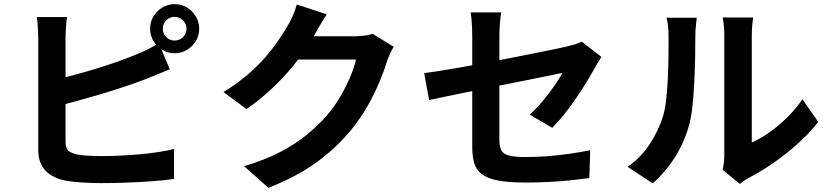

<svg xmlns="http://www.w3.org/2000/svg" viewBox="-20 -850 4040 936"><path d="M773.6 -710Q773.6 -686 790.5 -669.2Q807.3 -652.3 831.3 -652.3Q855.2 -652.3 872.2 -669.2Q889.1 -686 889.1 -710Q889.1 -733.9 872.2 -750.9Q855.2 -767.8 831.3 -767.8Q807.3 -767.8 790.5 -750.9Q773.6 -733.9 773.6 -710ZM711.7 -710Q711.7 -742.9 728 -770Q744.3 -797.1 771.4 -813.4Q798.4 -829.8 831.3 -829.8Q864.2 -829.8 891.3 -813.4Q918.4 -797.1 934.7 -770Q951.1 -742.9 951.1 -710Q951.1 -677.1 934.7 -650.1Q918.4 -623 891.3 -606.7Q864.2 -590.4 831.3 -590.4Q798.4 -590.4 771.4 -606.7Q744.3 -623 728 -650.1Q711.7 -677.1 711.7 -710ZM306.6 -766.8Q303.3 -744.4 301.4 -714.4Q299.5 -684.3 299.5 -662.7Q299.5 -647.8 299.5 -610.2Q299.5 -572.5 299.5 -521.9Q299.5 -471.2 299.5 -415.6Q299.5 -360 299.5 -308.6Q299.5 -257.1 299.5 -217.1Q299.5 -177.1 299.5 -158.3Q299.5 -126 315.1 -113.8Q330.8 -101.6 364.3 -95.2Q387 -91.9 416.9 -90.5Q446.8 -89.1 479.8 -89.1Q519 -89.1 566.5 -91.3Q613.9 -93.6 662.5 -97.9Q711.2 -102.2 754.2 -109Q797.3 -115.7 828.3 -123.7V22.5Q781.5 29.2 719.1 33.7Q656.7 38.2 592.1 40.5Q527.6 42.7 472 42.7Q423.4 42.7 379.7 39.6Q336 36.6 303.6 31.6Q238.8 19.4 202.7 -17.1Q166.5 -53.6 166.5 -118.4Q166.5 -147 166.5 -193.5Q166.5 -239.9 166.5 -296.3Q166.5 -352.7 166.5 -410.5Q166.5 -468.3 166.5 -519.7Q166.5 -571.2 166.5 -609.1Q166.5 -647.1 166.5 -662.7Q166.5 -674.2 165.6 -693Q164.7 -711.9 163.3 -731.8Q162 -751.7 159.2 -766.8ZM240.8 -459.9Q289 -470.5 343.2 -485Q397.3 -499.5 452 -516.2Q506.7 -532.9 556.3 -550.7Q605.9 -568.5 645.1 -584.8Q671.9 -595.3 698.3 -608.4Q724.8 -621.4 754.2 -638.9L807.8 -512.1Q779 -500.7 747.4 -487.5Q715.8 -474.3 691.2 -464.7Q646.8 -447.6 590.6 -428.7Q534.3 -409.8 473.3 -391.5Q412.3 -373.3 352.6 -357Q292.9 -340.8 241.6 -329Z M1899.4 -622Q1890.7 -608 1881.7 -588.7Q1872.8 -569.4 1866.1 -550.3Q1853.1 -506 1829.4 -449.5Q1805.8 -392.9 1771.5 -332.7Q1737.1 -272.5 1691.6 -216.4Q1620.3 -129.6 1524.8 -59.8Q1429.2 9.9 1288.4 65.9L1170.2 -39.7Q1272.4 -70.5 1346.4 -109.2Q1420.3 -148 1475.2 -192.7Q1530.1 -237.4 1573.2 -287.4Q1607.8 -326.4 1637 -375.7Q1666.1 -425 1686.9 -474Q1707.8 -523 1715.1 -559.9H1378.2L1424.2 -673.3Q1437.6 -673.3 1467.3 -673.3Q1497.1 -673.3 1534.5 -673.3Q1571.8 -673.3 1608.4 -673.3Q1645 -673.3 1672.6 -673.3Q1700.2 -673.3 1709.9 -673.3Q1733.2 -673.3 1756.8 -676.4Q1780.5 -679.4 1796.8 -685ZM1573.3 -780Q1555.4 -753.8 1538.3 -723.9Q1521.1 -694.1 1512 -678.2Q1478.4 -618.1 1428.6 -553.3Q1378.7 -488.6 1316 -428.1Q1253.4 -367.6 1181.5 -318.2L1069.5 -401.4Q1135.1 -441.5 1185.5 -484.5Q1235.9 -527.5 1272.8 -570.3Q1309.7 -613 1336.4 -652.3Q1363.1 -691.5 1381.8 -723.4Q1393.6 -741.6 1406.9 -772.1Q1420.2 -802.6 1426.9 -828.1Z M2282.2 -133.4Q2282.2 -153.7 2282.2 -193.2Q2282.2 -232.8 2282.2 -283.2Q2282.2 -333.6 2282.2 -389.1Q2282.2 -444.6 2282.2 -498.4Q2282.2 -552.3 2282.2 -598.4Q2282.2 -644.5 2282.2 -674.5Q2282.2 -691.4 2281.4 -712.5Q2280.6 -733.5 2278.9 -754.1Q2277.1 -774.8 2274.1 -789.5H2423.3Q2419.5 -767 2416.9 -733.7Q2414.4 -700.3 2414.4 -674.5Q2414.4 -644.7 2414.4 -603.6Q2414.4 -562.4 2414.4 -514.7Q2414.4 -467 2414.4 -417.8Q2414.4 -368.5 2414.4 -322Q2414.4 -275.4 2414.4 -236.1Q2414.4 -196.7 2414.4 -168.4Q2414.4 -137.7 2423.3 -118.9Q2432.2 -100.1 2459.6 -92.3Q2486.9 -84.5 2541.5 -84.5Q2594.6 -84.5 2648.2 -88.5Q2701.8 -92.6 2755 -100.2Q2808.1 -107.7 2857.3 -117.5L2853 18.3Q2812 23.8 2760.1 29.1Q2708.3 34.3 2652.4 37.1Q2596.6 39.9 2542.8 39.9Q2457.6 39.9 2405.7 29.6Q2353.8 19.2 2327.2 -2.1Q2300.5 -23.5 2291.4 -56.1Q2282.2 -88.8 2282.2 -133.4ZM2911.7 -572.5Q2905.4 -562.1 2895.8 -546.8Q2886.2 -531.5 2879.1 -518.5Q2862.7 -487.5 2838.4 -448.1Q2814.2 -408.7 2786.1 -367.8Q2758 -327 2728.5 -290.1Q2699 -253.3 2672.2 -226.9L2562.1 -291.7Q2595.5 -321.3 2626.7 -358.7Q2657.9 -396 2682.9 -432.3Q2708 -468.5 2721.6 -494.5Q2708.4 -492.2 2673.6 -484.8Q2638.8 -477.4 2588.9 -467.4Q2539.1 -457.5 2480.3 -445.8Q2421.5 -434.2 2361.2 -421.9Q2301 -409.6 2245.2 -398.5Q2189.4 -387.3 2144.2 -377.6Q2099.1 -367.9 2072 -362.1L2047.8 -493.3Q2076.9 -497 2123.9 -504.4Q2170.8 -511.7 2228.9 -522.1Q2286.9 -532.6 2350.2 -544.6Q2413.4 -556.7 2475.1 -568.6Q2536.7 -580.6 2590.8 -591.4Q2644.9 -602.2 2685.2 -610.6Q2725.5 -619 2744.7 -623.6Q2765.9 -628.7 2784 -634.1Q2802.2 -639.6 2815.6 -647.3Z M3502.9 -22.3Q3506.4 -36.8 3508.7 -56.2Q3511 -75.5 3511 -95.7Q3511 -106.8 3511 -139.8Q3511 -172.9 3511 -219.9Q3511 -267 3511 -321.7Q3511 -376.5 3511 -432.1Q3511 -487.8 3511 -537.2Q3511 -586.5 3511 -624.1Q3511 -661.7 3511 -678.7Q3511 -712.6 3507.3 -737.6Q3503.5 -762.7 3503.3 -764.9H3651.6Q3651.4 -762.7 3648.2 -737.2Q3645 -711.8 3645 -677.9Q3645 -660.9 3645 -627.5Q3645 -594 3645 -550.3Q3645 -506.5 3645 -457.7Q3645 -408.9 3645 -361.2Q3645 -313.6 3645 -271.5Q3645 -229.5 3645 -199Q3645 -168.6 3645 -155.3Q3686 -173.3 3730.1 -204.2Q3774.2 -235 3816.4 -276.4Q3858.6 -317.7 3892 -366.1L3968.8 -255.9Q3927.7 -202.2 3869.5 -150Q3811.3 -97.8 3748.9 -54.7Q3686.5 -11.7 3629.7 17.3Q3613.6 26 3603.6 33.6Q3593.6 41.2 3586.5 46.6ZM3039.7 -36.8Q3106 -83.2 3147.8 -147.9Q3189.6 -212.5 3209.9 -276.4Q3220.9 -308.7 3226.7 -357.1Q3232.4 -405.5 3235.3 -461Q3238.2 -516.5 3238.7 -571.4Q3239.2 -626.3 3239.2 -671.5Q3239.2 -701.9 3236.6 -723.5Q3234 -745.1 3229.7 -763.5H3376.7Q3376.5 -761.6 3374.8 -747.5Q3373.1 -733.4 3371.5 -713.6Q3369.8 -693.8 3369.8 -673.1Q3369.8 -628.6 3368.8 -570.4Q3367.8 -512.2 3364.7 -451.1Q3361.6 -390 3356 -335.3Q3350.3 -280.7 3340.1 -243Q3317.3 -158.4 3271.6 -85.5Q3225.9 -12.6 3161.6 44Z"/></svg>

Font: Noto Sans KR Thin
Style: Regular
Weight: 100
Designer: Ryoko NISHIZUKA 西塚涼子 (kana, bopomofo & ideographs); Paul D. Hunt (Latin, Greek & Cyrillic); Sandoll Communications 산돌커뮤니
Foundry: Adobe
Version: Version 2.004-H2;hotconv 1.0.118;makeotfexe 2.5.65603